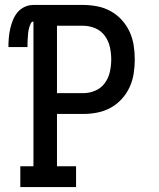

<svg xmlns="http://www.w3.org/2000/svg" viewBox="-20 -755 640 775"><path d="M62 0V-84H115V-668Q108 -668 104.5 -661Q101 -654 99 -647.5Q97 -641 95.5 -634Q94 -627 93.5 -620.5Q93 -614 92.5 -607Q92 -600 91.5 -593Q91 -586 91 -579Q91 -572 91 -565H14Q14 -583 15.5 -601.5Q17 -620 21 -638Q25 -656 32 -673.5Q39 -691 50.5 -705Q62 -719 79 -727Q96 -735 115 -735H316Q344 -735 372.5 -729.5Q401 -724 426.5 -710Q452 -696 471.5 -674.5Q491 -653 503 -627Q515 -601 519.5 -572.5Q524 -544 524 -515Q524 -486 519.5 -457.5Q515 -429 503 -403Q491 -377 471.5 -355.5Q452 -334 426.5 -320Q401 -306 372.5 -300.5Q344 -295 316 -295H210V-84H287V0ZM210 -379H316Q341 -379 364.5 -389Q388 -399 403 -419.5Q418 -440 423.5 -465Q429 -490 429 -515Q429 -540 423.5 -565Q418 -590 403 -610.5Q388 -631 364.5 -641Q341 -651 316 -651H210Z"/></svg>

Font: Iosevka Slab Medium Extended
Style: Regular
Weight: 500
Width: 7
Monospace: yes
Designer: Belleve Invis
Foundry: Belleve Invis
Version: Version 11.1.1; ttfautohint (v1.8.3)